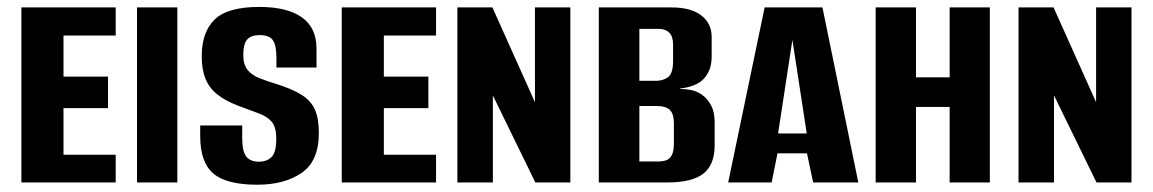

<svg xmlns="http://www.w3.org/2000/svg" viewBox="-20 -516 3260 543"><path d="M40.5 0V-495H307.2V-415.6H159.6V-299.3H285.5V-210.1H159.6V-78.3H307.2V0Z M367.5 0V-495H481.5V0Z M708 6.4Q620.1 6.4 583.2 -25.4Q546.2 -57.1 546.2 -130.8V-161.2H665V-124.7Q665 -88 676.5 -73.3Q688 -58.7 712 -58.7Q734.5 -58.7 747.9 -71.8Q761.3 -84.8 761.3 -123.6Q761.3 -155.1 749.7 -170.1Q738.1 -185.1 713.9 -194.6Q689.6 -204 650.9 -218Q617.8 -230.8 595.1 -248.5Q572.3 -266.3 561.4 -292.7Q550.5 -319 550.5 -356.7Q550.5 -425.2 587 -460.8Q623.5 -496.4 713.3 -496.4Q792.1 -496.4 833.6 -467Q875.1 -437.6 875.1 -378.8V-325H761.8V-351.9Q761.8 -388.5 751.5 -402.6Q741.2 -416.7 714.7 -416.7Q689 -416.7 678.5 -403.6Q668 -390.6 668 -360.4Q668 -332.6 680.6 -317.7Q693.2 -302.9 713.6 -295Q734 -287 756.5 -280.1Q805.6 -265.1 832.8 -247.9Q859.9 -230.7 870.9 -205.3Q881.8 -180 881.8 -140.3Q881.8 -60.5 833.1 -27.1Q784.4 6.4 708 6.4Z M946.5 0V-495H1213.2V-415.6H1065.6V-299.3H1191.5V-210.1H1065.6V-78.3H1213.2V0Z M1273.5 0V-495H1372.6L1492.9 -226.9V-495H1593V0H1494L1373.9 -246.1V0Z M1673.5 0V-495H1879.2Q1934.5 -495 1963.6 -472.2Q1992.7 -449.5 1992.7 -411.3V-355.8Q1992.7 -310.5 1962.7 -286.1Q1950.8 -277.2 1934.8 -272.2Q1918.7 -267.1 1903.6 -265.8V-264.4Q1919.5 -264.4 1935.2 -261.2Q1950.9 -258 1964.6 -248.4Q1981.4 -236.8 1991.3 -217.7Q2001.1 -198.7 2001.1 -170.2V-104.4Q2001.1 -49.9 1969.1 -24.9Q1937 0 1867.5 0ZM1788.2 -59.3H1841.3Q1854 -59.3 1864 -62.7Q1874.1 -66.2 1879.9 -77.2Q1885.8 -88.2 1885.8 -110.5V-167.1Q1885.8 -194.5 1874.1 -205.4Q1862.5 -216.2 1836.8 -216.2H1788.2ZM1788.2 -287.4H1835.1Q1855 -287.4 1869.3 -297.8Q1883.5 -308.3 1883.5 -343.2V-390.2Q1883.5 -413 1872.7 -423.7Q1861.8 -434.4 1842.8 -434.4H1788.2Z M2039.4 0 2142.5 -495H2306L2407.4 0H2279.7L2262.2 -82.3H2178.8L2162.3 0ZM2180.5 -138.5H2261.6L2221 -403.2Z M2456.5 0V-495H2570.5V-297.3H2665.7V-495H2779.4V0H2665.7V-213.5H2570.5V0Z M2860.5 0V-495H2959.6L3079.9 -226.9V-495H3180V0H3081L2960.9 -246.1V0Z"/></svg>

Font: Alumni Sans SC Thin
Style: Regular
Weight: 100
Designer: Robert E. Leuschke
Foundry: Robert E. Leuschke
Version: Version 1.018